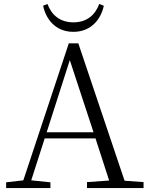

<svg xmlns="http://www.w3.org/2000/svg" viewBox="-20 -951 752 971"><path d="M198 -922C211 -859 257 -790 351 -790C445 -790 492 -859 505 -922L482 -931C461 -874 418 -838 351 -838C285 -838 241 -874 220 -931ZM333 -647 453 -282H216ZM420 0H706V-30L610 -37L376 -732H328L98 -39L11 -29V0H235V-29L138 -39L206 -251H463L532 -38L420 -30Z"/></svg>

Font: Noto Serif SC Light
Style: Regular
Weight: 300
Designer: Ryoko NISHIZUKA 西塚涼子 (kana & ideographs); Frank Grießhammer (Latin, Greek & Cyrillic); Wenlong ZHANG 张文龙 (bopomofo); San
Foundry: Adobe
Version: Version 2.001;hotconv 1.1.0;makeotfexe 2.6.0